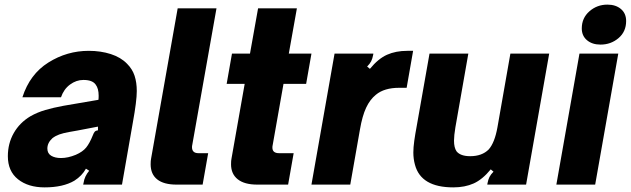

<svg xmlns="http://www.w3.org/2000/svg" viewBox="-20 -799 2730 831"><path d="M14 -123Q14 -178 39.5 -223Q65 -268 112 -296Q142 -313 176.5 -323Q211 -333 254 -341L406 -367Q407 -373 407 -385Q407 -416 394 -433Q380 -453 341 -453Q310 -453 283 -433Q256 -413 244 -378H77Q109 -478 189.5 -528.5Q270 -579 364 -579Q416 -579 459.5 -565Q503 -551 530 -523Q553 -500 562.5 -471Q572 -442 572 -405Q572 -362 555 -269L508 0H340L342 -9Q346 -36 366 -60L352 -69Q335 -38 302 -17Q253 12 173 12Q102 12 58 -23Q14 -58 14 -123ZM308 -129Q338 -142 353 -160.5Q368 -179 382 -214Q386 -225 390.5 -229.5Q395 -234 404 -235V-251L315 -234L281 -228Q253 -223 236.5 -217Q220 -211 207 -201Q185 -181 185 -156Q185 -135 201.5 -125Q218 -115 244 -115Q274 -115 308 -129Z M744 0Q689 0 660.5 -22.5Q632 -45 632 -88Q632 -104 634 -113L749 -763H917L812 -171Q811 -168 811 -162Q811 -136 839 -136H881L857 0Z M1093 0Q1038 0 1009 -23Q980 -46 980 -88Q980 -104 982 -113L1039 -436H961L984 -567H1062L1097 -763H1265L1230 -567H1328L1305 -436H1207L1160 -170Q1159 -167 1159 -160Q1159 -136 1188 -136H1251L1227 0Z M1328 0 1428 -567H1596L1595 -561Q1592 -545 1586.5 -534Q1581 -523 1569 -511L1581 -501Q1617 -545 1655 -562Q1693 -579 1743 -579H1768L1740 -419H1708Q1643 -419 1607 -389Q1581 -368 1564.5 -332.5Q1548 -297 1538 -239L1496 0Z M1776 -86Q1769 -111 1769 -139Q1769 -161 1773 -189.5Q1777 -218 1783 -250L1839 -567H2007L1951 -248Q1945 -212 1945 -190Q1945 -160 1956 -144Q1973 -123 2015 -123Q2066 -123 2095 -152Q2121 -181 2133 -248L2189 -567H2357L2257 0H2089L2090 -6Q2093 -22 2098.5 -33Q2104 -44 2116 -56L2104 -66Q2068 -22 2030 -5Q1992 12 1942 12Q1802 12 1776 -86Z M2556 0H2388L2488 -567H2656ZM2498 -676Q2498 -721 2531 -750Q2564 -779 2609 -779Q2645 -779 2667.5 -760Q2690 -741 2690 -708Q2690 -662 2657 -634Q2624 -606 2579 -606Q2543 -606 2520.5 -625Q2498 -644 2498 -676Z"/></svg>

Font: Open Sauce Sans Black Italic
Style: Regular
Weight: 900
Italic angle: -10°
Designer: Alfredo Marco Pradil
Foundry: Creative Sauce Fz LLC
Version: Version 1.477